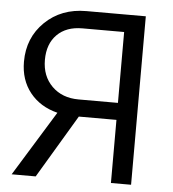

<svg xmlns="http://www.w3.org/2000/svg" viewBox="-51 -741 711 788"><g transform="rotate(5 305.0 -347.0)"><path d="M26 0 191 -268Q119 -286 77.5 -338Q36 -390 36 -465Q36 -564 103 -629Q170 -694 273 -694H518V0H435V-260H280L125 0ZM273 -330H435V-622H263Q197 -622 159 -584Q121 -546 121 -480Q121 -413 163 -371.5Q205 -330 273 -330Z"/></g></svg>

Font: Cantarell
Style: Regular
Weight: 400
Designer: Dave Crossland, Nikolaus Waxweiler, Florian Fecher, Jacques Le Bailly, Eben Sorkin, Alexei Vanyashin, Alexios Zavras, Em
Version: Version 0.303